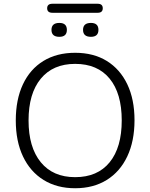

<svg xmlns="http://www.w3.org/2000/svg" viewBox="-20 -994 800 1022"><path d="M380 8Q283 8 212 -36Q141 -80 102.5 -161Q64 -242 64 -353Q64 -464 102 -545Q140 -626 211 -669.5Q282 -713 380 -713Q478 -713 548.5 -669.5Q619 -626 657.5 -545.5Q696 -465 696 -354Q696 -243 657.5 -161.5Q619 -80 548 -36Q477 8 380 8ZM380 -51Q499 -51 563.5 -130Q628 -209 628 -353Q628 -497 563.5 -575.5Q499 -654 380 -654Q262 -654 197 -575Q132 -496 132 -353Q132 -210 197 -130.5Q262 -51 380 -51ZM259 -926Q231 -926 231 -950Q231 -974 259 -974H500Q527 -974 527 -950Q527 -926 500 -926ZM296 -798Q254 -798 254 -835Q254 -872 296 -872Q336 -872 336 -835Q336 -798 296 -798ZM464 -798Q422 -798 422 -835Q422 -872 464 -872Q504 -872 504 -835Q504 -798 464 -798Z"/></svg>

Font: Chiron GoRound TC L
Style: Regular
Weight: 300
Designer: Ryoko NISHIZUKA 西塚涼子 (kana, bopomofo & ideographs); Paul D. Hunt (Latin, Greek & Cyrillic); Sandoll Communications 산돌커뮤니
Foundry: Adobe
Version: Version 1.000;hotconv 1.1.1;makeotfexe 2.6.0